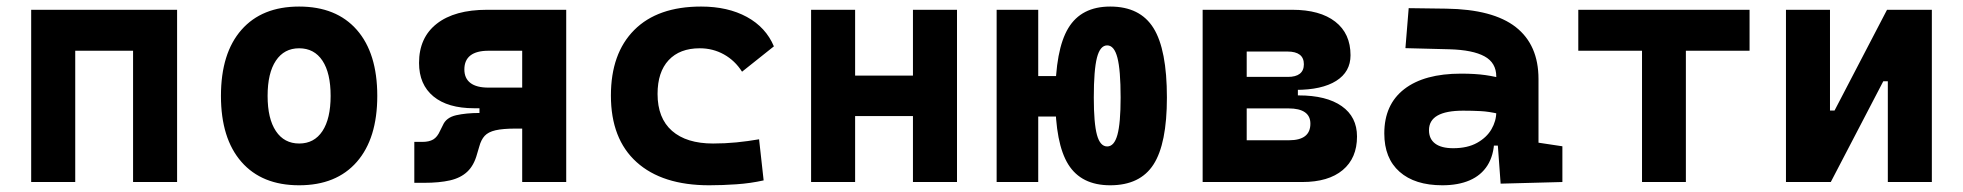

<svg xmlns="http://www.w3.org/2000/svg" viewBox="-20 -547 5899 577"><path d="M379.9 0V-517.6H512.2V0ZM73.7 0V-517.6H206.1V0ZM79.1 -394.5V-517.6H509.8V-394.5Z M878.9 9.8Q767.1 9.8 705.6 -60.5Q644 -130.9 644 -258.8Q644 -387.2 705.6 -457.3Q767.1 -527.3 878.9 -527.3Q990.8 -527.3 1052.3 -457.3Q1113.8 -387.2 1113.8 -258.8Q1113.8 -130.9 1052.3 -60.5Q990.8 9.8 878.9 9.8ZM879.2 -115.7Q924.3 -115.7 949 -153.1Q973.6 -190.5 973.6 -258.9Q973.6 -327.6 949 -364.7Q924.3 -401.9 878.9 -401.9Q834 -401.9 809.1 -364.7Q784.2 -327.5 784.2 -258.8Q784.2 -190.4 809.1 -153.1Q834 -115.7 879.2 -115.7Z M1404.8 -221.7Q1325.7 -221.7 1282.5 -257.3Q1239.3 -293 1239.3 -357.9Q1239.3 -434.1 1292.7 -475.8Q1346.2 -517.6 1443.8 -517.6H1565.9V-394.5H1447.8Q1412.1 -394.5 1393.8 -380.4Q1375.5 -366.2 1375.5 -338.4Q1375.5 -311.5 1393.8 -297.6Q1412.1 -283.7 1447.8 -283.7H1556.2L1551.3 -221.7ZM1225.1 2.4V-120.6H1249.5Q1269.5 -120.6 1282 -127.9Q1294.4 -135.3 1302.7 -154.3L1311 -170.9Q1320.8 -193.8 1350.8 -200.7Q1380.9 -207.5 1420.9 -207.5H1513.7L1530.3 -160.6Q1491.2 -160.6 1469.2 -155.5Q1447.3 -150.4 1436.5 -138.7Q1425.8 -127 1420.4 -106.9L1413.6 -84Q1404.3 -49.8 1384.3 -31Q1364.3 -12.2 1332.3 -4.9Q1300.3 2.4 1254.4 2.4ZM1420.9 -160.6V-283.7H1572.8V-160.6ZM1549.3 0V-517.6H1681.6V0Z M2111.3 9.8Q1970.2 9.8 1893.1 -59.8Q1815.9 -129.4 1815.9 -259.8Q1815.9 -386.7 1886.2 -457Q1956.5 -527.3 2086.9 -527.3Q2167.2 -527.3 2224.5 -496.1Q2281.7 -464.8 2305.7 -407.7L2210 -331.5Q2188.6 -365.1 2155.5 -383.5Q2122.3 -401.9 2083 -401.9Q2022.7 -401.9 1989.4 -366.2Q1956.1 -330.5 1956.1 -264.6Q1956.1 -191.9 1999.5 -153.8Q2043 -115.7 2123 -115.7Q2158.1 -115.7 2193.1 -119.1Q2228.1 -122.6 2261.2 -128.4L2274.9 -4.9Q2235.5 3.9 2193.4 6.8Q2151.3 9.8 2111.3 9.8Z M2723.6 0V-517.6H2856V0ZM2417.5 0V-517.6H2549.8V0ZM2504.9 -198.2V-319.8H2771V-198.2Z M3316.4 9.8Q3229.6 9.8 3190.5 -52.7Q3151.4 -115.2 3151.4 -253.9Q3151.4 -397.9 3190.5 -462.6Q3229.6 -527.3 3316.4 -527.3Q3406.2 -527.3 3446.5 -462.6Q3486.8 -397.9 3486.8 -253.9Q3486.8 -115.2 3446.5 -52.7Q3406.2 9.8 3316.4 9.8ZM2975.1 0V-517.6H3100.1V0ZM3034.7 -196.8V-318.4H3180.2V-196.8ZM3307.3 -106.9Q3328.4 -106.9 3338 -141.6Q3347.7 -176.3 3347.7 -253.9Q3347.7 -336.9 3338 -373.8Q3328.4 -410.6 3307.3 -410.6Q3286.1 -410.6 3276.6 -373.8Q3267.1 -336.9 3267.1 -253.9Q3267.1 -176.3 3276.6 -141.6Q3286.1 -106.9 3307.3 -106.9Z M3719.7 0V-125.5H3854Q3885.7 -125.5 3901.9 -137.9Q3918 -150.4 3918 -175.3Q3918 -198.2 3901.4 -209.7Q3884.8 -221.2 3852.5 -221.2H3689.5V-260.3H3882.8Q3966.3 -260.3 4012.2 -228Q4058.1 -195.8 4058.1 -136.7Q4058.1 -71.8 4015.1 -35.9Q3972.2 0 3893.6 0ZM3594.2 0V-517.6H3726.6V0ZM3666 -243.2V-291H3880.4V-243.2ZM3689.5 -276.9V-315.9H3850.6Q3874 -315.9 3886.2 -325.4Q3898.4 -335 3898.4 -354Q3898.4 -373 3886 -382.6Q3873.5 -392.1 3849.6 -392.1H3719.7V-517.6H3863.3Q3946.8 -517.6 3992.7 -481.9Q4038.6 -446.3 4038.6 -380.9Q4038.6 -331.1 3995.6 -304Q3952.6 -276.9 3874 -276.9Z M4489.7 4.9 4478.5 -148.4 4476.6 -215.8V-316.9Q4476.6 -358.4 4441.2 -377.7Q4405.8 -397 4335.9 -398.9L4203.6 -402.3L4213.4 -522.5L4326.2 -521Q4466.8 -519 4535.2 -465.6Q4603.5 -412.1 4603.5 -309.6V-118.2L4675.3 -107.4V0ZM4314.5 9.8Q4231.9 9.8 4186 -30.8Q4140.1 -71.3 4140.1 -146Q4140.1 -232.9 4200.2 -279.3Q4260.3 -325.7 4370.6 -325.7Q4413.1 -325.7 4444.1 -321.3Q4475.1 -316.9 4506.8 -307.6L4485.4 -204.6Q4454.1 -211.9 4429.2 -213.1Q4404.3 -214.4 4377 -214.4Q4274.4 -214.4 4274.4 -155.8Q4274.4 -129.4 4293 -115.5Q4311.5 -101.6 4347.2 -101.6Q4390.1 -101.6 4418.9 -117.7Q4447.8 -133.8 4462.2 -158.7Q4476.6 -183.6 4476.6 -210V-242.2L4495.1 -109.4H4453.6L4470.7 -125Q4469.2 -80.1 4450.2 -50Q4431.2 -20 4396.7 -5.1Q4362.3 9.8 4314.5 9.8Z M4914.6 0V-517.6H5046.4V0ZM4723.1 -394.5V-517.6H5237.8V-394.5Z M5444.3 0V-214.8H5493.2L5650.9 -517.6H5685.1V-302.7H5639.6L5481.9 0ZM5347.2 0V-517.6H5479.5V0ZM5653.3 0V-517.6H5785.6V0Z"/></svg>

Font: Cascadia Code PL
Style: Regular
Weight: 400
Monospace: yes
Designer: Aaron Bell
Foundry: Saja Typeworks
Version: Version 2102.003